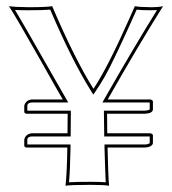

<svg xmlns="http://www.w3.org/2000/svg" viewBox="-20 -595 554 618"><path d="M64 -229Q58.1 -231 58.1 -234.9V-254.9Q62.5 -272.5 82 -274.9H182.1Q163.6 -306.2 113.8 -395Q30.3 -542.5 8.8 -575.2Q25.4 -572.3 71.8 -571.8Q131.3 -571.8 147.9 -575.2Q219.7 -406.7 280.8 -309.1Q325.7 -376 395.5 -533.2Q407.7 -560.5 414.1 -575.2Q425.8 -572.3 463.9 -571.8Q493.2 -571.8 504.9 -575.2Q425.3 -448.7 326.7 -274.9H463.9Q470.7 -273.4 472.2 -269V-242.2Q470.7 -230 446.8 -229H324.7Q325.2 -196.8 325.2 -166H463.9Q470.7 -164.6 472.2 -160.2V-133.8Q469.2 -121.6 446.8 -120.1H326.2Q328.1 -29.8 331.1 2.9Q315.4 0 271 0Q206.5 0 190.9 2.9Q195.3 -34.7 196.8 -120.1H64Q58.1 -122.1 58.1 -126V-146Q62.5 -163.6 82 -166H197.3Q197.3 -187 197.8 -229ZM67.9 -238.8H208V-229Q208 -185.5 207.5 -166V-155.8H82Q68.4 -154.8 67.9 -146V-129.9H207V-119.6Q205.6 -46.4 202.1 -8.3Q225.1 -9.8 271 -9.8Q303.2 -9.8 320.3 -8.3Q318.4 -45.9 316.4 -119.6V-129.9H446.8Q456.5 -130.4 461.9 -134.3V-155.8H315.4V-166.5Q314.9 -198.2 314.5 -229V-238.8H446.8Q456.5 -239.3 461.9 -242.7V-265.1H309.6L317.9 -279.8Q413.6 -447.3 485.4 -562.5Q477.1 -562 463.9 -562Q433.1 -562 419.9 -564Q346.7 -399.9 317.4 -348.6Q303.2 -324.2 289.1 -303.2L280.3 -290.5L272 -303.7Q210.4 -402.8 141.6 -564Q120.6 -562 71.8 -562Q43.9 -562 28.3 -563Q50.8 -525.9 122.1 -400.4Q172.9 -311 190.9 -280.3L199.7 -265.1H82Q68.4 -264.2 67.9 -254.9Z"/></svg>

Font: Linux Biolinum Outline O
Style: Bold
Weight: 700
Designer: Philipp H. Poll
Foundry: Philipp H. Poll
Version: Version 0.9.2